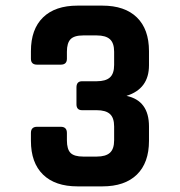

<svg xmlns="http://www.w3.org/2000/svg" viewBox="-20 -663 640 683"><path d="M272 -374H324Q356 -374 371 -387.5Q386 -401 386 -432V-479Q386 -510 371 -523.5Q356 -537 324 -537H276Q244 -537 231 -523.5Q218 -510 218 -479V-454Q218 -433 196 -433H112Q90 -433 90 -454V-481Q90 -559 133 -601Q176 -643 256 -643H344Q424 -643 467 -601Q510 -559 510 -481V-431Q510 -347 430 -322Q510 -305 510 -213V-162Q510 -84 467 -42Q424 0 344 0H256Q176 0 133 -42Q90 -84 90 -162V-190Q90 -212 112 -212H196Q218 -212 218 -190V-164Q218 -132 231 -119Q244 -106 276 -106H324Q356 -106 371 -119.5Q386 -133 386 -164V-213Q386 -244 371 -257.5Q356 -271 324 -271H272Q252 -271 252 -292V-352Q252 -374 272 -374Z"/></svg>

Font: RajdhaniMono
Style: Bold
Weight: 700
Monospace: yes
Designer: Satya Rajpurohit, Jyotish Sonowal
Foundry: Indian Type Foundry
Version: Version 1.201;PS 1.0;hotconv 1.0.78;makeotf.lib2.5.61930; tt